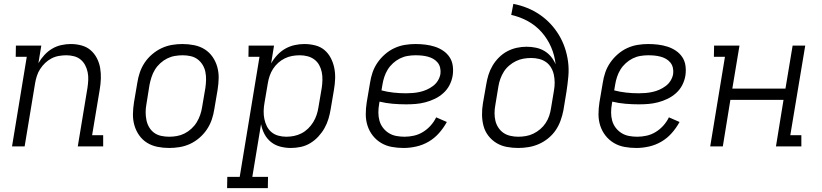

<svg xmlns="http://www.w3.org/2000/svg" viewBox="-20 -755 4240 990"><path d="M42 0 118 -462H61L62 -520H193L178 -429Q191 -452 209 -471.5Q227 -491 249 -504Q271 -517 296 -522.5Q321 -528 345 -528Q374 -528 401 -520.5Q428 -513 447.5 -496Q467 -479 479.5 -455Q492 -431 496.5 -404Q501 -377 500 -349Q499 -321 494 -292L455 -58H512V0H381L431 -302Q434 -322 435 -342.5Q436 -363 432 -382.5Q428 -402 419 -419Q410 -436 395.5 -448Q381 -460 361.5 -465Q342 -470 322 -470Q303 -470 283 -466.5Q263 -463 245 -453.5Q227 -444 212.5 -430Q198 -416 187 -399Q176 -382 170 -363Q164 -344 161 -326L107 0Z M852 8Q821 8 791.5 2Q762 -4 738 -19Q714 -34 697.5 -57.5Q681 -81 673 -109Q665 -137 665.5 -167Q666 -197 671 -228L688 -328Q692 -355 701 -381.5Q710 -408 726 -432Q742 -456 765 -475.5Q788 -495 814 -507Q840 -519 867 -523.5Q894 -528 921 -528Q952 -528 981.5 -522Q1011 -516 1035 -501Q1059 -486 1075.5 -462.5Q1092 -439 1100 -411Q1108 -383 1107.5 -353Q1107 -323 1102 -292L1085 -192Q1081 -165 1072 -138.5Q1063 -112 1047 -88Q1031 -64 1008.5 -44.5Q986 -25 960 -13Q934 -1 906.5 3.5Q879 8 852 8ZM852 -50Q872 -50 892 -53.5Q912 -57 931 -66.5Q950 -76 966.5 -91Q983 -106 994 -124Q1005 -142 1012 -162Q1019 -182 1022 -202L1039 -302Q1042 -323 1042.5 -343.5Q1043 -364 1039 -384Q1035 -404 1024.5 -421Q1014 -438 998.5 -449.5Q983 -461 963 -465.5Q943 -470 922 -470Q902 -470 881.5 -466.5Q861 -463 842 -453.5Q823 -444 806.5 -429Q790 -414 779 -396Q768 -378 761.5 -358Q755 -338 751 -318L735 -218Q731 -197 731 -176.5Q731 -156 735 -136Q739 -116 749 -99Q759 -82 774.5 -70.5Q790 -59 810.5 -54.5Q831 -50 852 -50Z M1361 215H1151L1152 157H1216L1318 -462H1261L1262 -520H1393L1378 -428Q1391 -451 1409.5 -471Q1428 -491 1451 -504Q1474 -517 1499.5 -522.5Q1525 -528 1549 -528Q1578 -528 1605.5 -521Q1633 -514 1653 -497Q1673 -480 1685.5 -456Q1698 -432 1703.5 -405Q1709 -378 1708 -349.5Q1707 -321 1702 -292L1685 -192Q1681 -167 1673.5 -142Q1666 -117 1653 -94Q1640 -71 1621.5 -51Q1603 -31 1580 -17Q1557 -3 1531 2.5Q1505 8 1480 8Q1452 8 1425 1Q1398 -6 1377 -23Q1356 -40 1343.5 -64Q1331 -88 1326 -115L1281 157H1362ZM1456 -50Q1476 -50 1496 -54Q1516 -58 1534.5 -67.5Q1553 -77 1568.5 -92Q1584 -107 1595 -125Q1606 -143 1612.5 -162.5Q1619 -182 1622 -202L1639 -302Q1642 -322 1642.5 -343Q1643 -364 1639 -383.5Q1635 -403 1625.5 -420Q1616 -437 1600.5 -448.5Q1585 -460 1565.5 -465Q1546 -470 1526 -470Q1506 -470 1486.5 -466.5Q1467 -463 1448.5 -454Q1430 -445 1414.5 -431Q1399 -417 1388 -400Q1377 -383 1370.5 -364Q1364 -345 1361 -326L1344 -226Q1340 -204 1339.5 -183Q1339 -162 1343 -142Q1347 -122 1356 -104Q1365 -86 1380 -73.5Q1395 -61 1415 -55.5Q1435 -50 1456 -50Z M2061 8Q2030 8 2000 2.5Q1970 -3 1945 -18Q1920 -33 1902 -56Q1884 -79 1875 -107Q1866 -135 1866 -166Q1866 -197 1871 -228L1888 -328Q1892 -355 1901 -381.5Q1910 -408 1926.5 -432Q1943 -456 1965.5 -475.5Q1988 -495 2014 -507Q2040 -519 2067.5 -523.5Q2095 -528 2122 -528Q2147 -528 2172.5 -525Q2198 -522 2221.5 -514.5Q2245 -507 2265 -493.5Q2285 -480 2298 -460.5Q2311 -441 2314.5 -416Q2318 -391 2314 -365Q2310 -340 2298 -316.5Q2286 -293 2266 -275Q2246 -257 2222 -245.5Q2198 -234 2173 -227.5Q2148 -221 2123.5 -219Q2099 -217 2074 -217Q2039 -217 2004.5 -220Q1970 -223 1937 -231L1935 -219Q1931 -197 1931 -175Q1931 -153 1936.5 -133Q1942 -113 1954.5 -96.5Q1967 -80 1984.5 -69Q2002 -58 2023 -54Q2044 -50 2066 -50Q2090 -50 2114.5 -55.5Q2139 -61 2161 -74.5Q2183 -88 2200.5 -107.5Q2218 -127 2229 -150L2284 -126Q2267 -95 2243.5 -68.5Q2220 -42 2190 -24.5Q2160 -7 2126.5 0.5Q2093 8 2061 8ZM2074 -274Q2091 -274 2109 -275.5Q2127 -277 2145 -281Q2163 -285 2180 -292.5Q2197 -300 2212.5 -311.5Q2228 -323 2238 -339.5Q2248 -356 2251 -374Q2253 -390 2249.5 -405.5Q2246 -421 2236.5 -432.5Q2227 -444 2214 -451.5Q2201 -459 2185.5 -463Q2170 -467 2154.5 -468.5Q2139 -470 2122 -470Q2102 -470 2081.5 -466.5Q2061 -463 2042 -453.5Q2023 -444 2006.5 -429Q1990 -414 1979 -396Q1968 -378 1961.5 -358Q1955 -338 1952 -319L1947 -289Q1977 -281 2009 -277.5Q2041 -274 2074 -274Z M2652 8Q2622 8 2593 2.5Q2564 -3 2540 -17.5Q2516 -32 2498.5 -54.5Q2481 -77 2473.5 -104.5Q2466 -132 2465.5 -162Q2465 -192 2470 -222L2487 -319Q2491 -344 2498.5 -368.5Q2506 -393 2519.5 -416Q2533 -439 2552.5 -458.5Q2572 -478 2595.5 -490.5Q2619 -503 2644.5 -508.5Q2670 -514 2695 -514Q2720 -514 2743.5 -509Q2767 -504 2786.5 -492.5Q2806 -481 2821 -463Q2836 -445 2845 -423Q2840 -470 2821.5 -512.5Q2803 -555 2773 -589Q2743 -623 2702.5 -645.5Q2662 -668 2616 -678L2627 -735Q2664 -728 2698.5 -714Q2733 -700 2763 -679.5Q2793 -659 2817.5 -633Q2842 -607 2861 -576Q2880 -545 2892 -510Q2904 -475 2909 -437.5Q2914 -400 2910.5 -361Q2907 -322 2901 -283L2885 -186Q2880 -160 2870.5 -133.5Q2861 -107 2845.5 -84Q2830 -61 2807.5 -42.5Q2785 -24 2759 -12.5Q2733 -1 2705.5 3.5Q2678 8 2652 8ZM2652 -50Q2672 -50 2692 -53.5Q2712 -57 2730.5 -66Q2749 -75 2765.5 -89Q2782 -103 2793.5 -120.5Q2805 -138 2811.5 -157Q2818 -176 2821 -196L2836 -286Q2840 -307 2840 -328Q2840 -349 2836 -368.5Q2832 -388 2822 -405.5Q2812 -423 2796 -434.5Q2780 -446 2760 -451Q2740 -456 2719 -456Q2699 -456 2679 -452.5Q2659 -449 2640.5 -440Q2622 -431 2605.5 -417Q2589 -403 2578 -385.5Q2567 -368 2560 -348.5Q2553 -329 2550 -310L2534 -213Q2530 -192 2530 -171.5Q2530 -151 2534.5 -132Q2539 -113 2550 -96.5Q2561 -80 2576.5 -69.5Q2592 -59 2612 -54.5Q2632 -50 2652 -50Z M3261 8Q3230 8 3200 2.5Q3170 -3 3145 -18Q3120 -33 3102 -56Q3084 -79 3075 -107Q3066 -135 3066 -166Q3066 -197 3071 -228L3088 -328Q3092 -355 3101 -381.5Q3110 -408 3126.5 -432Q3143 -456 3165.5 -475.5Q3188 -495 3214 -507Q3240 -519 3267.5 -523.5Q3295 -528 3322 -528Q3347 -528 3372.5 -525Q3398 -522 3421.5 -514.5Q3445 -507 3465 -493.5Q3485 -480 3498 -460.5Q3511 -441 3514.5 -416Q3518 -391 3514 -365Q3510 -340 3498 -316.5Q3486 -293 3466 -275Q3446 -257 3422 -245.5Q3398 -234 3373 -227.5Q3348 -221 3323.5 -219Q3299 -217 3274 -217Q3239 -217 3204.5 -220Q3170 -223 3137 -231L3135 -219Q3131 -197 3131 -175Q3131 -153 3136.5 -133Q3142 -113 3154.5 -96.5Q3167 -80 3184.5 -69Q3202 -58 3223 -54Q3244 -50 3266 -50Q3290 -50 3314.5 -55.5Q3339 -61 3361 -74.5Q3383 -88 3400.5 -107.5Q3418 -127 3429 -150L3484 -126Q3467 -95 3443.5 -68.5Q3420 -42 3390 -24.5Q3360 -7 3326.5 0.5Q3293 8 3261 8ZM3274 -274Q3291 -274 3309 -275.5Q3327 -277 3345 -281Q3363 -285 3380 -292.5Q3397 -300 3412.5 -311.5Q3428 -323 3438 -339.5Q3448 -356 3451 -374Q3453 -390 3449.5 -405.5Q3446 -421 3436.5 -432.5Q3427 -444 3414 -451.5Q3401 -459 3385.5 -463Q3370 -467 3354.5 -468.5Q3339 -470 3322 -470Q3302 -470 3281.5 -466.5Q3261 -463 3242 -453.5Q3223 -444 3206.5 -429Q3190 -414 3179 -396Q3168 -378 3161.5 -358Q3155 -338 3152 -319L3147 -289Q3177 -281 3209 -277.5Q3241 -274 3274 -274Z M3642 0 3718 -462H3661L3662 -520H3793L3756 -298H4030L4067 -520H4132L4055 -58H4112V0H3981L4020 -240H3746L3707 0Z"/></svg>

Font: Iosevka HT Light Extended
Style: Italic
Weight: 300
Width: 7
Italic angle: -9°
Monospace: yes
Designer: Belleve Invis
Foundry: Belleve Invis
Version: Version 32.3.0; ttfautohint (v1.8.4)